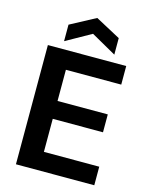

<svg xmlns="http://www.w3.org/2000/svg" viewBox="-134 -1005 849 1089"><g transform="rotate(15 290.5 -460.5)"><path d="M68 0V-700H528V-591H203V-408H498V-303H203V-109H528V0ZM151 -745V-842L299 -921L446 -842V-745L299 -828Z"/></g></svg>

Font: DM Sans 20pt
Style: Bold
Weight: 700
Version: Version 4.004;gftools[0.9.30]